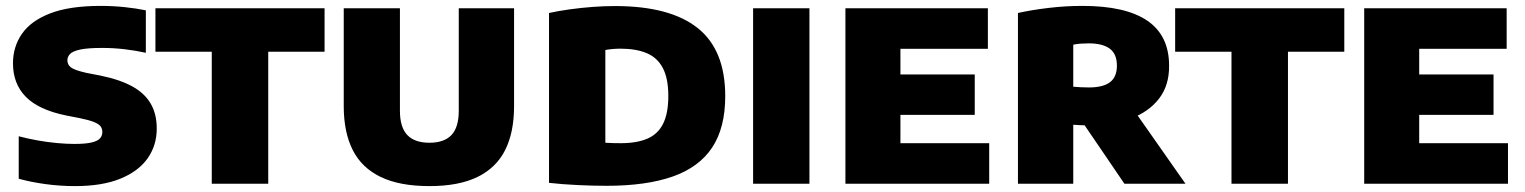

<svg xmlns="http://www.w3.org/2000/svg" viewBox="-20 -623 5170 651"><path d="M234.5 8Q182.5 8 132.5 1Q82.5 -6 43.5 -17V-161Q73.5 -153 107 -147Q140.5 -141 173 -138Q205.5 -135 232 -135Q270.5 -135 291 -140Q311.5 -145 319.2 -154Q327 -163 327 -175.5Q327 -186 321.5 -194Q316 -202 299.8 -208.8Q283.5 -215.5 252.5 -222L204 -231.5Q111 -250.5 67.5 -294.8Q24 -339 24 -408.5Q24 -464.5 54.5 -508.5Q85 -552.5 150.5 -577.8Q216 -603 321.5 -603Q363 -603 403 -598.8Q443 -594.5 474.5 -588V-444Q441 -451.5 403 -456Q365 -460.5 326.5 -460.5Q277.5 -460.5 252 -455Q226.5 -449.5 217.5 -440Q208.5 -430.5 208.5 -419Q208.5 -404 220 -394.8Q231.5 -385.5 272.5 -376L321.5 -366.5Q387 -353 429 -329.8Q471 -306.5 491.2 -271.2Q511.5 -236 511.5 -187Q511.5 -130.5 480.8 -86.5Q450 -42.5 388.2 -17.2Q326.5 8 234.5 8Z M698 0V-447.5H507V-595H1080.5V-447.5H889.5V0Z M1436 8Q1335 8 1270.8 -23Q1206.5 -54 1176 -114.2Q1145.5 -174.5 1145.5 -263V-595H1336V-247.5Q1336 -191.5 1361 -165.2Q1386 -139 1436 -139Q1486 -139 1510.8 -165.2Q1535.5 -191.5 1535.5 -247.5V-595H1723V-263Q1723 -174.5 1692.8 -114.2Q1662.5 -54 1599 -23Q1535.5 8 1436 8Z M2036.5 7Q1991 7 1938.8 4.5Q1886.5 2 1841.5 -3V-579Q1873.5 -586 1911.2 -591.2Q1949 -596.5 1988.5 -599.5Q2028 -602.5 2065 -602.5Q2251.5 -602.5 2345.2 -528.2Q2439 -454 2439 -297Q2439 -190 2394.8 -123Q2350.5 -56 2261 -24.5Q2171.5 7 2036.5 7ZM2085 -137.5Q2139 -137.5 2174.8 -152.8Q2210.5 -168 2228.2 -203.2Q2246 -238.5 2246 -298Q2246 -357 2227.5 -392.2Q2209 -427.5 2172.8 -442.8Q2136.5 -458 2084 -458Q2071.5 -458 2057.2 -456.8Q2043 -455.5 2032.5 -453.5V-139Q2047 -138 2060 -137.8Q2073 -137.5 2085 -137.5Z M2533.5 0V-595H2724.5V0Z M2846.5 0V-595H3329.5V-457.5H3033V-137.5H3334V0ZM2958 -233.5V-370.5H3285V-233.5Z M3431.5 0V-579Q3479 -589.5 3536 -596.2Q3593 -603 3650 -603Q3796.5 -603 3870.2 -552.8Q3944 -502.5 3944 -400Q3944.5 -333.5 3909.8 -288.5Q3875 -243.5 3813.5 -220.8Q3752 -198 3670.5 -198Q3657.5 -198 3644.5 -198.5Q3631.5 -199 3619 -200V0ZM3792.5 0 3608 -271H3809.5L3999.5 0ZM3672 -326.5Q3720 -326.5 3743.5 -344.2Q3767 -362 3767 -400.5Q3767 -440 3742.8 -458Q3718.5 -476 3671 -476Q3658 -476 3644.2 -475Q3630.5 -474 3619 -471.5V-329Q3634 -328 3645.2 -327.2Q3656.5 -326.5 3672 -326.5Z M4155.5 0V-447.5H3964.5V-595H4538V-447.5H4347V0Z M4605.5 0V-595H5088.5V-457.5H4792V-137.5H5093V0ZM4717 -233.5V-370.5H5044V-233.5Z"/></svg>

Font: Encode Sans SC ExtraBold
Style: Regular
Weight: 800
Version: Version 3.002